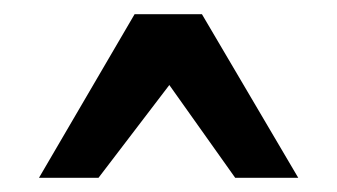

<svg xmlns="http://www.w3.org/2000/svg" viewBox="-20 -480 476 271"><path d="M119 -229H35L170 -460H265L401 -229H312L219 -360Z"/></svg>

Font: Genos Thin Black
Style: Regular
Weight: 900
Version: Version 1.010